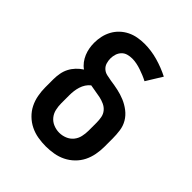

<svg xmlns="http://www.w3.org/2000/svg" viewBox="-206 -873 1012 1012"><g transform="rotate(45 300.0 -367.5)"><path d="M300 8Q271 8 241.5 3Q212 -2 185.5 -15Q159 -28 137.5 -49Q116 -70 103 -96Q90 -122 84.5 -151.5Q79 -181 79 -210V-270Q79 -292 83 -314.5Q87 -337 97 -356.5Q107 -376 122.5 -392.5Q138 -409 157 -421Q141 -432 129 -448Q117 -464 109.5 -482Q102 -500 98.5 -519.5Q95 -539 95 -559Q95 -584 100.5 -608.5Q106 -633 118 -655Q130 -677 148.5 -694.5Q167 -712 189.5 -723Q212 -734 237 -738.5Q262 -743 287 -743Q337 -743 386.5 -729Q436 -715 481 -692L426 -603Q411 -611 395 -617.5Q379 -624 363 -629.5Q347 -635 330 -638.5Q313 -642 296 -642Q279 -642 263 -637.5Q247 -633 235.5 -621Q224 -609 219 -593Q214 -577 214 -561Q214 -544 219 -528Q224 -512 236.5 -501Q249 -490 265.5 -486.5Q282 -483 299 -480Q328 -476 356 -470Q384 -464 410.5 -453Q437 -442 460.5 -424Q484 -406 498.5 -381.5Q513 -357 517 -328Q521 -299 521 -270V-210Q521 -181 515.5 -151.5Q510 -122 497 -96Q484 -70 462.5 -49Q441 -28 414.5 -15Q388 -2 358.5 3Q329 8 300 8ZM300 -93Q322 -93 343 -101.5Q364 -110 378 -127Q392 -144 397 -166Q402 -188 402 -210V-270Q402 -289 398.5 -308Q395 -327 383 -341.5Q371 -356 353.5 -364Q336 -372 317.5 -376Q299 -380 280.5 -382.5Q262 -385 243 -389Q230 -379 221 -365Q212 -351 207 -335Q202 -319 200 -303Q198 -287 198 -270V-210Q198 -188 203 -166Q208 -144 222 -127Q236 -110 257 -101.5Q278 -93 300 -93Z"/></g></svg>

Font: Iosevka Plex Etoile
Style: Bold
Weight: 700
Designer: Belleve Invis
Foundry: Belleve Invis
Version: Version 25.1.1; ttfautohint (v1.8.4)